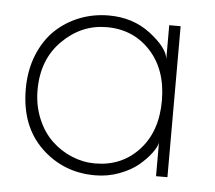

<svg xmlns="http://www.w3.org/2000/svg" viewBox="-40 -465 583 520"><g transform="rotate(5 252.0 -205.0)"><path d="M401 0V-91Q398.5 -79 386.2 -62.5Q374 -46 354 -29Q334 -12 302.5 0Q271 12 236 12Q149.5 12 89.2 -46.2Q29 -104.5 29 -205Q29 -256 46 -297.8Q63 -339.5 91.5 -366.5Q120 -393.5 157.2 -408Q194.5 -422.5 236 -422.5Q302 -422.5 349.8 -385.8Q397.5 -349 401 -319V-410.5H432V0ZM61 -205Q61 -163 75.8 -127.5Q90.5 -92 114.8 -68.8Q139 -45.5 169.8 -32.8Q200.5 -20 233 -20Q305.5 -20 352.2 -70.5Q399 -121 399 -205Q399 -289 352.2 -339.8Q305.5 -390.5 233 -390.5Q164.5 -390.5 112.8 -339.2Q61 -288 61 -205Z"/></g></svg>

Font: League Spartan ExtraLight
Style: Regular
Weight: 200
Foundry: The League of Moveable Type
Version: Version 2.002